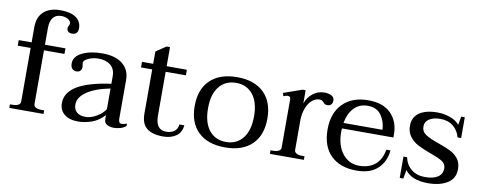

<svg xmlns="http://www.w3.org/2000/svg" viewBox="-63 -1016 3305 1319"><g transform="rotate(10 1590.0 -356.0)"><path d="M416 -621Q416 -598 404.5 -587.5Q393 -577 376 -577Q358 -577 348 -585.5Q338 -594 338 -609Q338 -617 343.5 -627Q349 -637 349 -642Q349 -661 328.5 -672.5Q308 -684 283 -684Q205 -684 205 -584V-470H348V-431H205V-57Q205 -41 219.5 -33Q234 -25 258 -25H278V0H39V-25H58Q82 -25 97 -33Q112 -41 112 -57V-431H22V-470H112V-576Q112 -647 153.5 -684.5Q195 -722 269 -722Q342 -722 379 -695Q416 -668 416 -621Z M389 -96Q389 -169 465.5 -216Q542 -263 701 -285V-337Q701 -388 669 -414Q637 -440 584 -440Q546 -440 514 -425Q482 -410 482 -393Q482 -387 484 -378Q486 -369 486 -364Q486 -349 477 -338Q468 -327 448 -327Q431 -327 419.5 -339.5Q408 -352 408 -375Q408 -425 465 -452.5Q522 -480 604 -480Q696 -480 746 -439.5Q796 -399 796 -329V-58Q796 -26 818 -26Q832 -26 854 -34V-17Q839 -4 816 3Q793 10 769 10Q742 10 722 -1Q702 -12 702 -37V-67Q662 -23 613.5 -6.5Q565 10 519 10Q458 10 423.5 -18.5Q389 -47 389 -96ZM701 -109V-252Q595 -231 538.5 -191.5Q482 -152 482 -103Q482 -67 504 -48.5Q526 -30 565 -30Q602 -30 642.5 -54Q683 -78 701 -109Z M1244 -91Q1239 -39 1202.5 -14.5Q1166 10 1113 10Q1038 10 999 -21Q960 -52 960 -124V-431H882V-470H960V-556L1030 -603H1054V-470H1195V-431H1054V-126Q1054 -75 1072.5 -50.5Q1091 -26 1130 -26Q1161 -26 1183.5 -41.5Q1206 -57 1210 -91Z M1291 -235Q1291 -352 1358 -416Q1425 -480 1545 -480Q1665 -480 1731.5 -416Q1798 -352 1798 -235Q1798 -118 1731.5 -54Q1665 10 1545 10Q1424 10 1357.5 -54Q1291 -118 1291 -235ZM1705 -235Q1705 -333 1662 -386.5Q1619 -440 1545 -440Q1470 -440 1427 -386.5Q1384 -333 1384 -235Q1384 -136 1427 -82Q1470 -28 1545 -28Q1619 -28 1662 -82Q1705 -136 1705 -235Z M2223 -437Q2223 -418 2213.5 -408Q2204 -398 2187 -398Q2176 -398 2169.5 -402Q2163 -406 2158 -413Q2151 -420 2145 -423.5Q2139 -427 2128 -427Q2102 -427 2078.5 -408Q2055 -389 2040 -353Q2025 -317 2023 -270V-57Q2023 -41 2038 -33Q2053 -25 2077 -25H2094V0H1857V-25H1876Q1900 -25 1914.5 -33Q1929 -41 1929 -57V-393Q1929 -414 1909 -414Q1899 -414 1879 -406L1873 -428L2001 -473H2023V-381Q2037 -424 2073 -452Q2109 -480 2153 -480Q2182 -480 2202.5 -469.5Q2223 -459 2223 -437Z M2314 -258Q2313 -250 2313 -234Q2313 -140 2357.5 -83Q2402 -26 2475 -26Q2541 -26 2584 -60.5Q2627 -95 2640 -167H2669Q2661 -87 2609 -38.5Q2557 10 2463 10Q2347 10 2282.5 -53.5Q2218 -117 2218 -235Q2218 -349 2282.5 -414.5Q2347 -480 2460 -480Q2564 -480 2618.5 -424.5Q2673 -369 2673 -281V-258ZM2318 -297H2590Q2588 -353 2557.5 -397.5Q2527 -442 2463 -442Q2404 -442 2367 -403Q2330 -364 2318 -297Z M2800 -53 2789 8H2764V-141H2789Q2800 -89 2838 -58.5Q2876 -28 2933 -28Q2991 -28 3022.5 -49Q3054 -70 3054 -110Q3054 -141 3026 -158.5Q2998 -176 2940 -196Q2886 -216 2852.5 -233.5Q2819 -251 2795 -281.5Q2771 -312 2771 -359Q2771 -417 2816 -448.5Q2861 -480 2942 -480Q2987 -480 3030 -465Q3073 -450 3096 -421L3107 -480H3132V-335H3107Q3095 -382 3059.5 -411Q3024 -440 2969 -440Q2921 -440 2892 -421Q2863 -402 2863 -369Q2863 -333 2893.5 -313Q2924 -293 2986 -272Q3039 -253 3071 -237.5Q3103 -222 3125.5 -193.5Q3148 -165 3148 -121Q3148 -55 3095.5 -22.5Q3043 10 2960 10Q2847 10 2800 -53Z"/></g></svg>

Font: TavirajRegular
Style: Regular
Weight: 400
Designer: Katatrad Team
Foundry: CadsonDemak
Version: Version 1.000